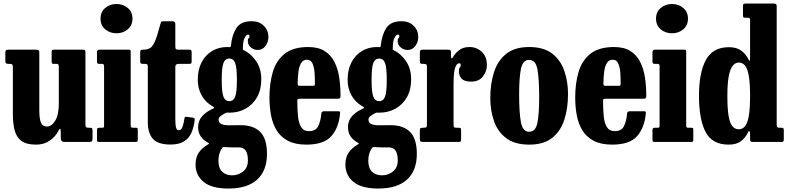

<svg xmlns="http://www.w3.org/2000/svg" viewBox="-20 -800 4447 1082"><path d="M52.5 -158.5V-418.5Q52.5 -432 49.2 -436Q46 -440 34.5 -440H28Q17 -440 13.5 -443.5Q10 -447 10 -458.5V-498Q10 -512.5 13 -516.2Q16 -520 30 -520H183Q194.5 -520 198 -516.2Q201.5 -512.5 201.5 -502V-179.5Q201.5 -131.5 210.5 -109.2Q219.5 -87 244.5 -87Q271 -87 291.2 -120Q311.5 -153 311.5 -217V-421Q311.5 -440 303 -440H282Q275 -440 273 -443Q271 -446 271 -458.5V-504Q271 -514.5 273.2 -517.2Q275.5 -520 285.5 -520H445Q456.5 -520 459 -517Q461.5 -514 461.5 -502V-100Q461.5 -86 465.2 -83Q469 -80 481 -80H487.5Q497 -80 499.2 -76Q501.5 -72 501.5 -60.5V-21Q501.5 -8.5 498 -4.2Q494.5 0 483 0H348.5Q334 0 328.2 -4.8Q322.5 -9.5 322.5 -26V-53.5Q322.5 -72 319.2 -74Q316 -76 308.5 -62Q293.5 -31 261 -8Q228.5 15 183.5 15Q128.5 15 100.5 -6Q72.5 -27 62.5 -66Q52.5 -105 52.5 -158.5Z M546.5 -695Q546.5 -733 573 -755.2Q599.5 -777.5 636.5 -777.5Q673.5 -777.5 700 -755.2Q726.5 -733 726.5 -695Q726.5 -657 700 -634.8Q673.5 -612.5 636.5 -612.5Q599.5 -612.5 573 -634.8Q546.5 -657 546.5 -695ZM556 -440H538.5Q526.5 -440 526.5 -451V-506.5Q526.5 -520 540 -520H705.5Q712 -520 714.2 -518.2Q716.5 -516.5 716.5 -510V-92.5Q716.5 -80 727 -80H743.5Q751.5 -80 754 -78.5Q756.5 -77 756.5 -69V-14Q756.5 -5 754 -2.5Q751.5 0 742.5 0H540.5Q532 0 529.2 -2Q526.5 -4 526.5 -12.5V-65.5Q526.5 -75 529.5 -77.5Q532.5 -80 541.5 -80H554.5Q562.5 -80 564.5 -82.2Q566.5 -84.5 566.5 -92.5V-427.5Q566.5 -440 556 -440Z M1076.5 -118.5Q1072 -83 1059 -52.5Q1046 -22 1018 -3.8Q990 14.5 941 14.5Q870.5 14.5 841.8 -17.5Q813 -49.5 813 -111V-422Q813 -431.5 810.5 -435.8Q808 -440 798 -440H786Q776.5 -440 773.2 -443Q770 -446 770 -455.5V-504Q770 -514.5 773 -517.2Q776 -520 786.5 -520Q809.5 -520 824.8 -528.5Q840 -537 853.2 -567.2Q866.5 -597.5 883.5 -663.5Q886 -673 888 -676.5Q890 -680 902.5 -680H953Q968 -680 968 -664.5V-538Q968 -526.5 971.8 -523.2Q975.5 -520 986 -520H1045.5Q1054.5 -520 1057.2 -517Q1060 -514 1060 -505V-452.5Q1060 -444.5 1056.5 -442.2Q1053 -440 1045 -440H986.5Q968 -440 968 -423.5V-130.5Q968 -97 972 -81.5Q976 -66 987 -66Q1002 -66 1008.8 -85.8Q1015.5 -105.5 1019.5 -133Q1021 -142 1025.8 -141.8Q1030.5 -141.5 1039.5 -140.5L1067 -137Q1075.5 -136 1076.5 -131.5Q1077.5 -127 1076.5 -118.5Z M1094.5 -350Q1094.5 -407.5 1116.2 -449Q1138 -490.5 1175.5 -512.8Q1213 -535 1260 -535Q1263.5 -535 1265.2 -534.8Q1267 -534.5 1269 -534.5Q1276.5 -534 1278.5 -535Q1280.5 -536 1281.5 -544.5Q1287.5 -603.5 1312.2 -642Q1337 -680.5 1399 -680.5Q1440 -680.5 1466.2 -655Q1492.5 -629.5 1492.5 -591Q1492.5 -563 1476 -540.8Q1459.5 -518.5 1432.5 -518.5Q1410 -518.5 1393.2 -533.2Q1376.5 -548 1376.5 -568Q1376.5 -581.5 1381.2 -584.8Q1386 -588 1386 -595.5Q1386 -605 1378 -605Q1368.5 -605 1359 -587.5Q1349.5 -570 1349 -533Q1348.5 -526 1348.5 -522.8Q1348.5 -519.5 1354 -517Q1391.5 -500 1422 -457.5Q1452.5 -415 1452.5 -352.5Q1452.5 -295 1429 -253Q1405.5 -211 1364.8 -188Q1324 -165 1272.5 -165Q1268.5 -165 1260 -165.5Q1254 -165.5 1245.5 -160Q1232 -153 1222 -145Q1212 -137 1212 -126.5Q1212 -107.5 1228.2 -100.8Q1244.5 -94 1269 -94Q1280.5 -94 1302.2 -94.2Q1324 -94.5 1337.5 -94.5Q1409 -94.5 1446.8 -56.2Q1484.5 -18 1484.5 67Q1484.5 161.5 1429.2 212Q1374 262.5 1267 262.5Q1173 262.5 1127.5 225Q1082 187.5 1082 127.5Q1082 87.5 1099.5 61.2Q1117 35 1149 16Q1159 10.5 1158.2 8.8Q1157.5 7 1148.5 2Q1125 -11.5 1110.8 -32.2Q1096.5 -53 1096.5 -84Q1096.5 -118.5 1117.8 -143.5Q1139 -168.5 1176 -185.5Q1188 -190.5 1187.2 -193.5Q1186.5 -196.5 1177 -201.5Q1138.5 -223.5 1116.5 -262.2Q1094.5 -301 1094.5 -350ZM1229.5 -350Q1229.5 -281.5 1239 -255.8Q1248.5 -230 1272.5 -230Q1296 -230 1305.5 -255.8Q1315 -281.5 1315 -350Q1315 -418.5 1305.5 -444.2Q1296 -470 1272.5 -470Q1248.5 -470 1239 -444.2Q1229.5 -418.5 1229.5 -350ZM1377 104Q1377 67 1364.8 48.8Q1352.5 30.5 1324.5 30.5H1285Q1277 30.5 1270.8 30.2Q1264.5 30 1251.5 29Q1244.5 28.5 1240.2 28.8Q1236 29 1232.5 33Q1211 63 1211 104.5Q1211 148 1232.2 168Q1253.5 188 1288 188Q1323 188 1350 166.5Q1377 145 1377 104Z M1498.5 -250Q1498.5 -330 1517.5 -394.5Q1536.5 -459 1584.2 -497Q1632 -535 1717.5 -535Q1774 -535 1809.8 -512.2Q1845.5 -489.5 1865 -450.5Q1884.5 -411.5 1891.8 -362.2Q1899 -313 1899 -260.5Q1899 -249.5 1895.8 -246.5Q1892.5 -243.5 1881.5 -243.5H1669.5Q1660 -243.5 1657.5 -240.8Q1655 -238 1655.5 -229Q1655.5 -183.5 1659.2 -145.2Q1663 -107 1677 -84Q1691 -61 1721 -61Q1760 -61 1773.8 -90.2Q1787.5 -119.5 1791 -161Q1792 -173 1807 -173H1884.5Q1893.5 -173 1895.2 -170.8Q1897 -168.5 1896.5 -161.5Q1889.5 -81 1847.5 -33Q1805.5 15 1706.5 15Q1643.5 15 1602.8 -6.5Q1562 -28 1539.2 -65Q1516.5 -102 1507.5 -149.8Q1498.5 -197.5 1498.5 -250ZM1671 -316.5H1740.5Q1750.5 -316.5 1752.2 -318Q1754 -319.5 1754.5 -327.5Q1755 -357.5 1752.8 -389Q1750.5 -420.5 1741.2 -442Q1732 -463.5 1710.5 -463.5Q1688 -463.5 1676.8 -444.5Q1665.5 -425.5 1661.8 -395.5Q1658 -365.5 1657.5 -332Q1657.5 -323 1658.8 -319.8Q1660 -316.5 1671 -316.5Z M1939 -350Q1939 -407.5 1960.8 -449Q1982.5 -490.5 2020 -512.8Q2057.5 -535 2104.5 -535Q2108 -535 2109.8 -534.8Q2111.5 -534.5 2113.5 -534.5Q2121 -534 2123 -535Q2125 -536 2126 -544.5Q2132 -603.5 2156.8 -642Q2181.5 -680.5 2243.5 -680.5Q2284.5 -680.5 2310.8 -655Q2337 -629.5 2337 -591Q2337 -563 2320.5 -540.8Q2304 -518.5 2277 -518.5Q2254.5 -518.5 2237.8 -533.2Q2221 -548 2221 -568Q2221 -581.5 2225.8 -584.8Q2230.5 -588 2230.5 -595.5Q2230.5 -605 2222.5 -605Q2213 -605 2203.5 -587.5Q2194 -570 2193.5 -533Q2193 -526 2193 -522.8Q2193 -519.5 2198.5 -517Q2236 -500 2266.5 -457.5Q2297 -415 2297 -352.5Q2297 -295 2273.5 -253Q2250 -211 2209.2 -188Q2168.5 -165 2117 -165Q2113 -165 2104.5 -165.5Q2098.5 -165.5 2090 -160Q2076.5 -153 2066.5 -145Q2056.5 -137 2056.5 -126.5Q2056.5 -107.5 2072.8 -100.8Q2089 -94 2113.5 -94Q2125 -94 2146.8 -94.2Q2168.5 -94.5 2182 -94.5Q2253.5 -94.5 2291.2 -56.2Q2329 -18 2329 67Q2329 161.5 2273.8 212Q2218.5 262.5 2111.5 262.5Q2017.5 262.5 1972 225Q1926.5 187.5 1926.5 127.5Q1926.5 87.5 1944 61.2Q1961.5 35 1993.5 16Q2003.5 10.5 2002.8 8.8Q2002 7 1993 2Q1969.5 -11.5 1955.2 -32.2Q1941 -53 1941 -84Q1941 -118.5 1962.2 -143.5Q1983.5 -168.5 2020.5 -185.5Q2032.5 -190.5 2031.8 -193.5Q2031 -196.5 2021.5 -201.5Q1983 -223.5 1961 -262.2Q1939 -301 1939 -350ZM2074 -350Q2074 -281.5 2083.5 -255.8Q2093 -230 2117 -230Q2140.5 -230 2150 -255.8Q2159.5 -281.5 2159.5 -350Q2159.5 -418.5 2150 -444.2Q2140.5 -470 2117 -470Q2093 -470 2083.5 -444.2Q2074 -418.5 2074 -350ZM2221.5 104Q2221.5 67 2209.2 48.8Q2197 30.5 2169 30.5H2129.5Q2121.5 30.5 2115.2 30.2Q2109 30 2096 29Q2089 28.5 2084.8 28.8Q2080.5 29 2077 33Q2055.5 63 2055.5 104.5Q2055.5 148 2076.8 168Q2098 188 2132.5 188Q2167.5 188 2194.5 166.5Q2221.5 145 2221.5 104Z M2386 -420Q2386 -432 2383.2 -436Q2380.5 -440 2368.5 -440H2362.5Q2351.5 -440 2348.8 -443.2Q2346 -446.5 2346 -457.5V-501.5Q2346 -512.5 2349.2 -516.2Q2352.5 -520 2363.5 -520H2504.5Q2513.5 -520 2517.5 -517.2Q2521.5 -514.5 2521.5 -505V-488.5Q2521.5 -458 2533.5 -479.5Q2546 -501 2568.2 -518Q2590.5 -535 2626 -535Q2665.5 -535 2694.8 -508.2Q2724 -481.5 2724 -432.5Q2724 -399 2701.8 -369.5Q2679.5 -340 2634.5 -340Q2598 -340 2582 -356Q2566 -372 2566 -401Q2566 -414.5 2571.2 -419.5Q2576.5 -424.5 2576.5 -434Q2576.5 -443.5 2567.5 -443.5Q2554 -443.5 2545 -418.8Q2536 -394 2536 -328V-99Q2536 -87 2539 -83.5Q2542 -80 2554 -80H2565Q2574.5 -80 2576.5 -76.5Q2578.5 -73 2578.5 -63.5V-18Q2578.5 -7.5 2576.2 -3.8Q2574 0 2564 0H2364Q2354.5 0 2350.2 -3Q2346 -6 2346 -15.5V-65.5Q2346 -75 2349.8 -77.5Q2353.5 -80 2362.5 -80H2366.5Q2378.5 -80 2382.2 -83Q2386 -86 2386 -98Z M2743 -247.5Q2743 -327.5 2763.8 -392.8Q2784.5 -458 2832.5 -496.5Q2880.5 -535 2962 -535Q3044 -535 3091.8 -498Q3139.5 -461 3160.2 -400.5Q3181 -340 3181 -270Q3181 -190 3160.2 -125.5Q3139.5 -61 3091.8 -23Q3044 15 2962 15Q2880.5 15 2832.5 -21.5Q2784.5 -58 2763.8 -117.8Q2743 -177.5 2743 -247.5ZM2905.5 -270Q2905.5 -166 2915.5 -111.8Q2925.5 -57.5 2962 -57.5Q2999 -57.5 3008.8 -109.2Q3018.5 -161 3018.5 -250Q3018.5 -354.5 3008.8 -408.5Q2999 -462.5 2962 -462.5Q2925.5 -462.5 2915.5 -411Q2905.5 -359.5 2905.5 -270Z M3221.5 -250Q3221.5 -330 3240.5 -394.5Q3259.5 -459 3307.2 -497Q3355 -535 3440.5 -535Q3497 -535 3532.8 -512.2Q3568.5 -489.5 3588 -450.5Q3607.5 -411.5 3614.8 -362.2Q3622 -313 3622 -260.5Q3622 -249.5 3618.8 -246.5Q3615.5 -243.5 3604.5 -243.5H3392.5Q3383 -243.5 3380.5 -240.8Q3378 -238 3378.5 -229Q3378.5 -183.5 3382.2 -145.2Q3386 -107 3400 -84Q3414 -61 3444 -61Q3483 -61 3496.8 -90.2Q3510.5 -119.5 3514 -161Q3515 -173 3530 -173H3607.5Q3616.5 -173 3618.2 -170.8Q3620 -168.5 3619.5 -161.5Q3612.5 -81 3570.5 -33Q3528.5 15 3429.5 15Q3366.5 15 3325.8 -6.5Q3285 -28 3262.2 -65Q3239.5 -102 3230.5 -149.8Q3221.5 -197.5 3221.5 -250ZM3394 -316.5H3463.5Q3473.5 -316.5 3475.2 -318Q3477 -319.5 3477.5 -327.5Q3478 -357.5 3475.8 -389Q3473.5 -420.5 3464.2 -442Q3455 -463.5 3433.5 -463.5Q3411 -463.5 3399.8 -444.5Q3388.5 -425.5 3384.8 -395.5Q3381 -365.5 3380.5 -332Q3380.5 -323 3381.8 -319.8Q3383 -316.5 3394 -316.5Z M3677 -695Q3677 -733 3703.5 -755.2Q3730 -777.5 3767 -777.5Q3804 -777.5 3830.5 -755.2Q3857 -733 3857 -695Q3857 -657 3830.5 -634.8Q3804 -612.5 3767 -612.5Q3730 -612.5 3703.5 -634.8Q3677 -657 3677 -695ZM3686.5 -440H3669Q3657 -440 3657 -451V-506.5Q3657 -520 3670.5 -520H3836Q3842.5 -520 3844.8 -518.2Q3847 -516.5 3847 -510V-92.5Q3847 -80 3857.5 -80H3874Q3882 -80 3884.5 -78.5Q3887 -77 3887 -69V-14Q3887 -5 3884.5 -2.5Q3882 0 3873 0H3671Q3662.5 0 3659.8 -2Q3657 -4 3657 -12.5V-65.5Q3657 -75 3660 -77.5Q3663 -80 3672 -80H3685Q3693 -80 3695 -82.2Q3697 -84.5 3697 -92.5V-427.5Q3697 -440 3686.5 -440Z M3919 -259.5Q3919 -391 3958.2 -462.8Q3997.5 -534.5 4088.5 -534Q4131.5 -534 4158 -514Q4184.5 -494 4198 -465Q4202.5 -454 4204.8 -457.8Q4207 -461.5 4207 -481.5V-687Q4207 -695.5 4204 -697.8Q4201 -700 4192.5 -700H4180.5Q4171.5 -700 4169.2 -702.8Q4167 -705.5 4167 -714.5V-766Q4167 -775.5 4170.5 -777.8Q4174 -780 4184 -780H4338.5Q4348 -780 4352.5 -777.5Q4357 -775 4357 -765V-99.5Q4357 -86.5 4360.2 -83.2Q4363.5 -80 4376.5 -80H4383.5Q4392 -80 4394.5 -77.2Q4397 -74.5 4397 -65.5V-16Q4397 -5.5 4394.2 -2.8Q4391.5 0 4381 0H4223.5Q4212.5 0 4209.8 -3.5Q4207 -7 4207 -18V-46Q4207 -57 4203.2 -60.5Q4199.5 -64 4194.5 -53Q4180.5 -23 4155.2 -4Q4130 15 4086 15Q3993 15 3956 -56.8Q3919 -128.5 3919 -259.5ZM4079 -259.5Q4079 -187.5 4086 -146.5Q4093 -105.5 4107.5 -88.5Q4122 -71.5 4144 -71.5Q4164.5 -71.5 4178.5 -88.5Q4192.5 -105.5 4199.8 -146.5Q4207 -187.5 4207 -259.5Q4207 -331.5 4199.8 -372.5Q4192.5 -413.5 4178.5 -430.5Q4164.5 -447.5 4144 -447.5Q4124.5 -447.5 4110 -430.5Q4095.5 -413.5 4087.2 -372.5Q4079 -331.5 4079 -259.5Z"/></svg>

Font: Besley* Condensed
Style: Bold
Weight: 700
Width: 3
Designer: Owen Earl
Foundry: indestructible type*
Version: Version 3.000; ttfautohint (v1.8.3)